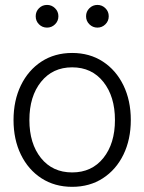

<svg xmlns="http://www.w3.org/2000/svg" viewBox="-20 -738 578 769"><path d="M269 10.3Q199.2 10.3 146.2 -23.9Q93.3 -58.1 63.7 -118.7Q34.2 -179.2 34.2 -257.3Q34.2 -335.4 63.7 -396.2Q93.3 -457 146.2 -491.5Q199.2 -525.9 269 -525.9Q338.9 -525.9 391.8 -491.5Q444.8 -457 474.4 -396.2Q503.9 -335.4 503.9 -257.3Q503.9 -179.2 474.4 -118.7Q444.8 -58.1 391.8 -23.9Q338.9 10.3 269 10.3ZM269 -47.4Q347.7 -47.4 394 -105.2Q440.4 -163.1 440.4 -257.3Q440.4 -351.6 394 -409.9Q347.7 -468.3 269 -468.3Q190.9 -468.3 144.3 -410.2Q97.7 -352.1 97.7 -257.3Q97.7 -163.1 144 -105.2Q190.4 -47.4 269 -47.4ZM168.5 -627.4Q149.4 -627.4 136.2 -640.6Q123 -653.8 123 -672.9Q123 -691.9 136.2 -705.1Q149.4 -718.3 168.5 -718.3Q187 -718.3 200.4 -705.1Q213.9 -691.9 213.9 -672.9Q213.9 -653.8 200.4 -640.6Q187 -627.4 168.5 -627.4ZM370.1 -627.4Q351.6 -627.4 338.1 -640.6Q324.7 -653.8 324.7 -672.9Q324.7 -691.9 338.1 -705.1Q351.6 -718.3 370.1 -718.3Q388.7 -718.3 402.1 -705.1Q415.5 -691.9 415.5 -672.9Q415.5 -653.8 402.1 -640.6Q388.7 -627.4 370.1 -627.4Z"/></svg>

Font: Inter Display Light
Style: Regular
Weight: 300
Designer: Rasmus Andersson
Foundry: rsms
Version: Version 4.000;git-a52131595